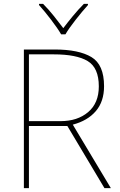

<svg xmlns="http://www.w3.org/2000/svg" viewBox="-20 -969 617 989"><path d="M257 -689Q374 -689 431.5 -654.5Q489 -620 489 -524Q489 -438 434 -391.5Q379 -345 292 -345H129V-689ZM262 -714H103V0H129V-320H327L518 0H551L355 -327Q431 -347 473.5 -396.5Q516 -446 516 -525Q516 -636 451 -675Q386 -714 262 -714ZM433 -949H412Q384 -921 355.5 -886.5Q327 -852 306 -824Q285 -852 257.5 -886.5Q230 -921 202 -949H181V-943Q209 -912 243 -867.5Q277 -823 295 -792H317Q335 -823 370 -867.5Q405 -912 433 -943Z"/></svg>

Font: Noto Sans UI Thin
Style: Regular
Weight: 250
Designer: Monotype Design Team
Foundry: Monotype Imaging Inc.
Version: Version 1.901